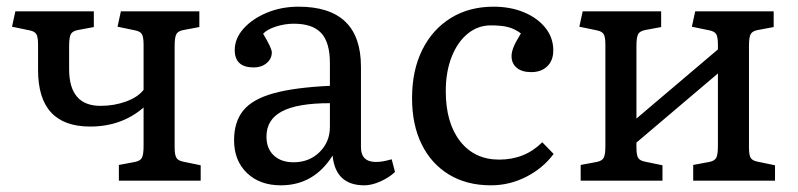

<svg xmlns="http://www.w3.org/2000/svg" viewBox="-20 -541 2389 575"><path d="M336 0V-47L384 -56Q400 -59 405 -68.5Q410 -78 410 -104V-219Q344 -162 250 -162Q94 -162 94 -331V-407Q94 -430 89 -438.5Q84 -447 69 -450L16 -461L26 -507H261V-460L213 -451Q197 -448 192 -438.5Q187 -429 187 -403V-334Q187 -224 281 -224Q322 -224 357.5 -237Q393 -250 410 -272V-407Q410 -430 405 -438.5Q400 -447 385 -450L332 -461L342 -507H577V-460L529 -451Q513 -448 508 -438.5Q503 -429 503 -403V-100Q503 -78 508 -69Q513 -60 528 -57L581 -46V0Z M821 14Q758 14 719.5 -23Q681 -60 681 -121Q681 -176 708.5 -210Q736 -244 799 -261.5Q862 -279 968 -284V-352Q968 -414 942 -442Q916 -470 860 -470Q833 -470 806.5 -461.5Q780 -453 768 -440Q794 -397 794 -384Q794 -365 778.5 -352Q763 -339 740 -339Q683 -339 683 -391Q683 -426 709.5 -455.5Q736 -485 779.5 -503Q823 -521 874 -521Q1061 -521 1061 -341V-100Q1061 -56 1106 -56Q1117 -56 1128 -58Q1139 -60 1153 -64L1163 -26Q1145 -9 1119 2.5Q1093 14 1071 14Q985 14 976 -75Q920 14 821 14ZM859 -55Q906 -55 937 -85.5Q968 -116 968 -161V-232Q871 -232 824.5 -207.5Q778 -183 778 -132Q778 -96 800 -75.5Q822 -55 859 -55Z M1450 14Q1378 14 1325 -18Q1272 -50 1243 -108.5Q1214 -167 1214 -247Q1214 -330 1244.5 -391.5Q1275 -453 1330 -487Q1385 -521 1458 -521Q1509 -521 1549.5 -504Q1590 -487 1613.5 -457.5Q1637 -428 1637 -390Q1637 -360 1619 -342.5Q1601 -325 1571 -325Q1543 -325 1527.5 -338Q1512 -351 1512 -373Q1512 -385 1518 -400Q1524 -415 1540 -441Q1521 -455 1501 -460Q1481 -465 1450 -465Q1411 -465 1380.5 -440Q1350 -415 1332.5 -370.5Q1315 -326 1315 -268Q1315 -173 1358 -118Q1401 -63 1475 -63Q1552 -63 1604 -115L1638 -80Q1606 -37 1556 -11.5Q1506 14 1450 14Z M1719 0V-47L1767 -56Q1783 -59 1788 -68.5Q1793 -78 1793 -104V-407Q1793 -430 1788 -438.5Q1783 -447 1768 -450L1715 -461L1725 -507H1960V-460L1912 -451Q1896 -448 1891 -438.5Q1886 -429 1886 -403V-186L2130 -393V-407Q2130 -430 2125 -438.5Q2120 -447 2105 -450L2052 -461L2062 -507H2297V-460L2249 -451Q2233 -448 2228 -438.5Q2223 -429 2223 -403V-100Q2223 -77 2228 -68.5Q2233 -60 2248 -57L2301 -46V0H2056V-47L2104 -56Q2120 -59 2125 -68.5Q2130 -78 2130 -104V-321L1886 -114V-100Q1886 -77 1891 -68.5Q1896 -60 1911 -57L1964 -46V0Z"/></svg>

Font: Literata 12pt
Style: Regular
Weight: 400
Designer: Latin by Veronika Burian and Jose Scaglione. Greek by Irene Vlachou. Cyrillic by Vera Evstafieva.
Foundry: TypeTogether
Version: Version 3.002